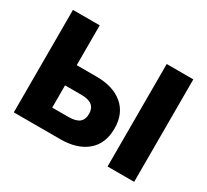

<svg xmlns="http://www.w3.org/2000/svg" viewBox="-139 -924 1236 1144"><g transform="rotate(30 478.5 -352.5)"><path d="M64 0V-705H248V-431H384Q499 -431 565.5 -375Q632 -319 632 -216Q632 -112 565.5 -56Q499 0 384 0ZM709 0V-705H892V0ZM248 -139H359Q410 -139 433.5 -158Q457 -177 457 -216Q457 -254 433.5 -273Q410 -292 359 -292H248Z"/></g></svg>

Font: Nunito Sans Black
Style: Regular
Weight: 900
Designer: Vernon Adams
Foundry: Vernon Adams
Version: Version 3.006; ttfautohint (v1.8.3)